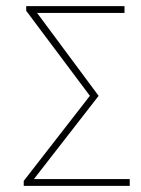

<svg xmlns="http://www.w3.org/2000/svg" viewBox="-20 -603 456 623"><path d="M57 0V-16L277 -299V-285L65 -568V-583H384V-561H90V-575L300 -292L80 -9V-22H401V0Z"/></svg>

Font: Rokkitt Thin
Style: Regular
Weight: 250
Version: Version 3.103